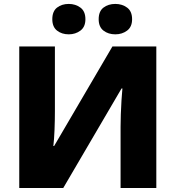

<svg xmlns="http://www.w3.org/2000/svg" viewBox="-20 -948 885 968"><path d="M77.1 -713.9H256.8V-387.2Q256.8 -342.8 254.9 -293.5Q252.9 -244.1 249 -211.9H252.9L546.9 -713.9H768.1V0H587.9V-309.1Q587.9 -335.4 589.1 -371.1Q590.3 -406.7 592.5 -441.9Q594.7 -477.1 597.2 -502H592.8L298.8 0H77.1ZM243.7 -851.1Q243.7 -891.1 267.6 -909.7Q291.5 -928.2 326.7 -928.2Q360.4 -928.2 385.5 -909.7Q410.6 -891.1 410.6 -851.1Q410.6 -812.5 385.5 -793.7Q360.4 -774.9 326.7 -774.9Q291.5 -774.9 267.6 -793.7Q243.7 -812.5 243.7 -851.1ZM477.5 -851.1Q477.5 -891.1 501.7 -909.7Q525.9 -928.2 561.5 -928.2Q595.7 -928.2 620.8 -909.7Q646 -891.1 646 -851.1Q646 -812.5 620.8 -793.7Q595.7 -774.9 561.5 -774.9Q525.9 -774.9 501.7 -793.7Q477.5 -812.5 477.5 -851.1Z"/></svg>

Font: Open Sans ExtraBold
Style: Regular
Weight: 800
Designer: Monotype Design Team
Foundry: Monotype Imaging Inc.
Version: Version 3.003; ttfautohint (v1.8.4)